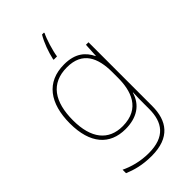

<svg xmlns="http://www.w3.org/2000/svg" viewBox="-298 -851 1178 1178"><g transform="rotate(-45 291.5 -261.5)"><path d="M341 -757V-763H324C296 -716 277 -661 265 -609V-603H294C300 -646 325 -727 341 -757ZM290 -538C136 -538 59 -430 59 -256C59 -81 140 10 276 10C375 10 442 -34 466 -117H468C466 -78 466 -56 466 -17V25C466 140 414 215 273 215C198 215 135 196 87 173V203C135 223 192 240 273 240C433 240 492 152 492 25V-528H470L465 -437H463C435 -495 387 -538 290 -538ZM290 -513C425 -513 466 -419 466 -294V-246C466 -136 432 -15 276 -15C154 -15 86 -99 86 -256C86 -417 150 -513 290 -513Z"/></g></svg>

Font: Noto Sans Georgian Thin
Style: Regular
Weight: 100
Designer: Monotype Design Team, Akaki Razmadze
Foundry: Google LLC
Version: Version 2.005